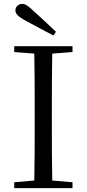

<svg xmlns="http://www.w3.org/2000/svg" viewBox="-20 -965 445 985"><path d="M267 -802C229 -838 192 -873 156 -905C125 -935 110 -945 94 -945C74 -945 59 -930 59 -912C59 -895 73 -879 115 -857C160 -832 207 -808 254 -783ZM53 -698 156 -690C158 -591 158 -491 158 -391V-337C158 -236 158 -137 156 -39L53 -30V0H352V-30L248 -39C246 -137 246 -237 246 -337V-391C246 -492 246 -592 248 -690L352 -698V-728H53Z"/></svg>

Font: Harano Aji Mincho KR
Style: Regular
Weight: 400
Foundry: Masamichi Hosoda
Version: HaranoAjiMinchoKR-Regular version 20230610;ttx 4.39.4